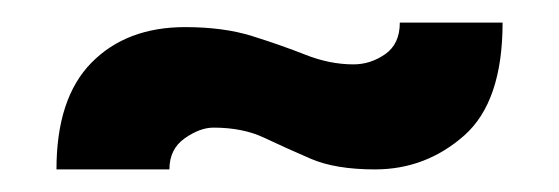

<svg xmlns="http://www.w3.org/2000/svg" viewBox="-20 -745 495 170"><path d="M30 -595Q30 -658 61 -689.5Q92 -721 144 -721Q178 -721 203.5 -713Q229 -705 250.5 -696.5Q272 -688 293 -688Q308 -688 321 -697Q334 -706 334 -725H425Q425 -655 391 -625Q357 -595 312 -595Q277 -595 255 -604.5Q233 -614 214 -623Q195 -632 169 -632Q157 -632 143.5 -622.5Q130 -613 130 -595Z"/></svg>

Font: Smooch Sans Black
Style: Regular
Weight: 900
Designer: Robert E. Leuschke
Foundry: Robert E. Leuschke
Version: Version 1.010; ttfautohint (v1.8.3)